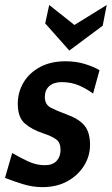

<svg xmlns="http://www.w3.org/2000/svg" viewBox="-36 -758 458 788"><path d="M138 10Q98.5 10 59 -2Q19.5 -14 -15.5 -28L14 -130Q44 -112.5 78.2 -96.2Q112.5 -80 147.5 -80Q180 -80 196.2 -97.5Q212.5 -115 212.5 -142.5Q212.5 -171.5 196 -184.8Q179.5 -198 142 -210.5Q95 -226 66 -251.2Q37 -276.5 37 -332Q37 -380 60.8 -419.8Q84.5 -459.5 128.5 -483Q172.5 -506.5 232.5 -506.5Q277 -506.5 312.8 -495.2Q348.5 -484 372.5 -470L346 -374Q320.5 -393 288.8 -407Q257 -421 217 -421Q185 -421 166.5 -404.8Q148 -388.5 148 -360Q148 -329 172.2 -316.2Q196.5 -303.5 236 -289Q287.5 -270.5 310.5 -243Q333.5 -215.5 333.5 -163Q333.5 -117.5 309 -78Q284.5 -38.5 240.8 -14.2Q197 10 138 10ZM248.5 -550.5 149.5 -662 166 -737.5 269.5 -655.5 402 -737.5 385.5 -652.5Z"/></svg>

Font: Cabin Condensed
Style: Bold Italic
Weight: 700
Width: 3
Italic angle: -10°
Designer: Pablo Impallari
Foundry: Pablo Impallari. http://www.impallari.com Igino Marini. http://www.ikern.com
Version: Version 3.001; ttfautohint (v1.8.3)